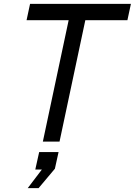

<svg xmlns="http://www.w3.org/2000/svg" viewBox="-20 -730 695 990"><path d="M201 0 334 -626H117L135 -710H655L637 -626H420L287 0ZM123 240 196 144H162L182 54H282L263 140L179 240Z"/></svg>

Font: Geist Mono
Style: Italic
Weight: 400
Italic angle: -12°
Monospace: yes
Designer: Basement.studio, Andrés Briganti, Mateo Zaragoza
Foundry: Basement.studio, Vercel, Andrés Briganti, Guido Ferreyra, Mateo Zaragoza
Version: Version 1.500